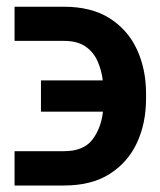

<svg xmlns="http://www.w3.org/2000/svg" viewBox="-20 -554 483 579"><path d="M23.9 -98.1H173.3Q231.4 -98.1 258.1 -132.3Q284.7 -166.5 290.5 -217.3H103.5V-311.5H290Q286.1 -342.8 273.9 -370.1Q261.7 -397.5 237.3 -414.1Q212.9 -430.7 172.9 -430.7H23.9V-533.7H172.9Q255.9 -533.7 310.8 -498.8Q365.7 -463.9 393.1 -404.5Q420.4 -345.2 420.4 -272.5V-255.9Q420.4 -182.6 393.1 -123.5Q365.7 -64.5 310.8 -29.5Q255.9 5.4 173.3 5.4H23.9Z"/></svg>

Font: Inter Display SemiBold
Style: Regular
Weight: 600
Designer: Rasmus Andersson
Foundry: rsms
Version: Version 4.001;git-9221beed3